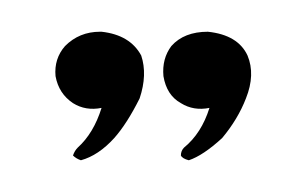

<svg xmlns="http://www.w3.org/2000/svg" viewBox="-20 -504 193 121"><path d="M43 -484H44Q62 -482 69 -469Q73 -457 68 -442Q60 -426 52 -417Q42 -406 31 -403Q28 -404 26 -406Q27 -409 29 -411Q39 -420 44 -436Q34 -434 26 -439Q17 -445 15 -456Q14 -467 21 -475Q30 -484 43 -484ZM111 -484Q130 -482 136 -469Q141 -457 135 -442Q130 -429 120 -417Q108 -406 99 -403Q95 -404 94 -406Q94 -409 96 -411Q107 -420 112 -436Q102 -434 94 -439Q85 -444 83 -456Q82 -467 88 -475Q96 -484 111 -484Z"/></svg>

Font: Maria
Style: Christmas
Weight: 400
Designer: Muhammad Yoni
Version: Version 001.000